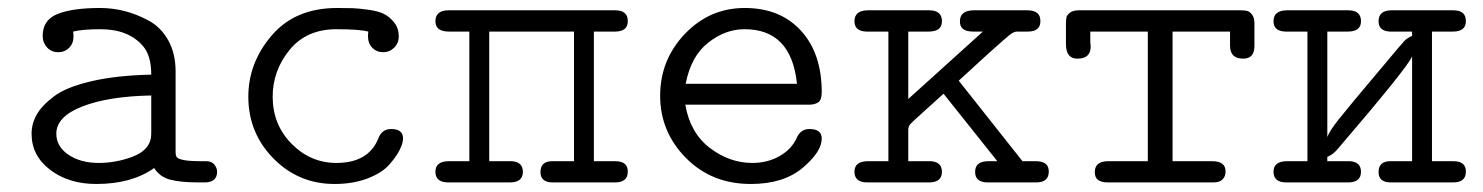

<svg xmlns="http://www.w3.org/2000/svg" viewBox="-20 -457 3714 481"><path d="M59.1 -122.1Q59.1 -147 72 -169.9Q85 -192.9 115.5 -215.8Q146 -238.8 208.5 -253.4Q271 -268.1 358.9 -270Q358.9 -316.9 338.9 -340.8Q302.7 -383.8 231.9 -383.8Q187 -383.8 163.1 -377.9Q164.1 -374 164.1 -365.2Q164.1 -348.1 153.1 -337.2Q142.1 -326.2 126 -326.2Q108.9 -326.2 97.9 -338.1Q86.9 -350.1 86.9 -367.2Q86.9 -407.2 124.5 -422.1Q162.1 -437 231 -437Q261.7 -437 291.7 -429.4Q321.8 -421.9 352.3 -405.5Q382.8 -389.2 401.4 -356.2Q419.9 -323.2 419.9 -277.8V-76.2Q419.9 -67.4 422.9 -63.2Q425.8 -59.1 439.5 -56.2Q453.1 -53.2 482.9 -53.2H496.1Q510.3 -53.2 517.1 -44.7Q523.9 -36.1 523.9 -26.9Q523.9 0 492.2 0H479Q431.2 0 405.5 -7.1Q379.9 -14.2 366.2 -36.1Q310.1 3.9 221.2 3.9Q152.3 3.9 105.7 -31.5Q59.1 -66.9 59.1 -122.1ZM121.1 -122.1Q121.1 -89.8 151.6 -69.3Q182.1 -48.8 227.1 -48.8Q270 -48.8 311 -64Q352.1 -79.1 357.9 -110.8Q358.9 -115.7 358.9 -126V-217.8Q252 -215.8 186.5 -190.4Q121.1 -165 121.1 -122.1Z M602.1 -214.8Q602.1 -299.8 660.9 -368.4Q719.7 -437 824.7 -437Q848.6 -437 863.3 -436.5Q877.9 -436 902.8 -432.6Q927.7 -429.2 941.9 -422.1Q956.1 -415 967.5 -400.6Q979 -386.2 979 -366.2Q979 -349.1 967.5 -337.6Q956.1 -326.2 939.9 -326.2Q923.8 -326.2 912.8 -337.2Q901.9 -348.1 901.9 -366.2Q901.9 -374 902.8 -377.9Q879.9 -383.8 822.8 -383.8Q747.6 -383.8 705.3 -331.8Q663.1 -279.8 663.1 -214.8Q663.1 -145 710.4 -96.9Q757.8 -48.8 822.8 -48.8Q902.8 -48.8 927.7 -109.9Q936.5 -133.8 960 -133.8Q989.7 -133.8 989.7 -109.9Q989.7 -98.6 981.4 -81.8Q973.1 -64.9 955.1 -44.4Q937 -23.9 900.9 -10Q864.7 3.9 817.9 3.9Q728 3.9 665 -60.1Q602.1 -124 602.1 -214.8Z M1070.8 -26.9Q1070.8 -52.7 1104 -53.2H1155.8V-377.9H1105Q1070.8 -377.9 1070.8 -403.8Q1070.8 -430.7 1103 -431.2H1521Q1553.2 -431.2 1552.7 -403.8Q1552.7 -378.9 1522.9 -377.9H1467.8V-53.2H1521Q1553.2 -53.2 1552.7 -26.9Q1552.7 0 1521 0H1364.7Q1334 0 1334 -25.9Q1334 -52.7 1362.8 -53.2H1418V-377.9H1205.6V-53.2H1260.7Q1289.6 -52.2 1290 -26.9Q1290 0 1257.8 0H1103Q1070.8 0 1070.8 -26.9Z M1845.7 -437Q1934.6 -437 1986.6 -380.1Q2038.6 -323.2 2038.6 -226.1Q2038.6 -206.1 2029.5 -200.4Q2020.5 -194.8 2007.8 -194.8H1696.8Q1709 -124 1758.3 -86.4Q1807.6 -48.8 1864.7 -48.8Q1902.8 -48.8 1932.9 -65.9Q1962.9 -83 1975.6 -110.8Q1985.4 -133.8 2007.8 -133.8Q2038.6 -133.8 2038.6 -109.9Q2038.6 -76.7 1990.7 -36.4Q1942.9 3.9 1860.8 3.9Q1762.7 3.9 1698.2 -61.5Q1633.8 -127 1633.8 -217Q1633.8 -307.1 1695.8 -372.1Q1757.8 -437 1845.7 -437ZM1697.8 -247.1H1976.6Q1962.4 -384.3 1844.7 -383.8Q1796.9 -383.8 1753.9 -349.9Q1710.9 -315.9 1697.8 -247.1Z M2120.6 -26.9Q2120.6 -52.7 2153.8 -53.2H2205.6V-377.9H2150.4Q2120.6 -378.9 2120.6 -403.8Q2120.6 -430.7 2153.8 -431.2H2307.6Q2339.8 -431.2 2339.8 -403.8Q2339.8 -377.9 2306.6 -377.9Q2306.6 -377.9 2255.4 -377.9V-209L2442.4 -377.9H2417.5Q2384.3 -377.9 2384.8 -403.8Q2384.8 -430.7 2419.4 -431.2H2553.7Q2586.9 -431.2 2586.4 -403.8Q2586.4 -377.9 2554.7 -377.9Q2554.7 -377.9 2527.8 -377.9Q2520 -377.9 2509.8 -369.9Q2499.5 -361.8 2456.5 -323.2Q2413.6 -284.2 2381.8 -254.9L2541.5 -53.2H2574.7Q2607.9 -53.2 2607.4 -26.9Q2607.4 0 2575.7 0H2454.6Q2422.4 0 2422.9 -26.9Q2422.9 -52.7 2455.6 -53.2H2478.5L2343.8 -222.2Q2322.8 -203.1 2293.5 -176.8Q2264.6 -150.9 2260 -145.5Q2255.4 -140.1 2255.4 -130.9Q2255.4 -129.9 2255.4 -128.9V-53.2H2310.5Q2339.4 -52.2 2339.8 -26.9Q2339.8 0 2307.6 0H2152.8Q2120.6 0 2120.6 -26.9Z M2650.4 -347.2V-397Q2650.4 -408.2 2651.9 -414.1Q2653.3 -419.9 2660.9 -425.5Q2668.5 -431.2 2683.6 -431.2H3088.4Q3098.1 -431.2 3104.2 -429.7Q3110.4 -428.2 3116.5 -420.7Q3122.6 -413.1 3122.6 -398.9V-341.8Q3122.6 -309.6 3093.8 -310.1Q3061.5 -310.1 3061.5 -342.8V-377.9H2917.5V-53.2H3016.6Q3050.8 -53.2 3050.3 -26.9Q3050.3 -15.6 3043 -7.8Q3035.6 0 3019.5 0H2755.4Q2722.2 0 2722.7 -25.9Q2722.7 -52.7 2755.4 -53.2H2855.5V-377.9H2711.4V-351.1Q2711.4 -350.1 2711.9 -346.4Q2712.4 -342.8 2712.4 -340.8Q2712.4 -310.1 2679.7 -310.1H2678.7Q2650.4 -310.1 2650.4 -347.2Z M3170.4 -26.9Q3170.4 -52.7 3203.6 -53.2H3255.4V-377.9H3200.2Q3170.4 -378.9 3170.4 -403.8Q3170.4 -430.7 3203.6 -431.2H3357.4Q3389.6 -431.2 3389.6 -403.8Q3389.6 -377.9 3356.4 -377.9Q3356.4 -377.9 3305.2 -377.9V-113.8Q3310.1 -127.9 3333.7 -158Q3357.4 -188 3452.6 -300.8Q3491.7 -347.7 3498.5 -354.7Q3505.4 -361.8 3517.6 -367.2V-377.9H3462.4Q3433.6 -378.9 3433.6 -403.8Q3433.6 -430.7 3465.3 -431.2H3620.6Q3652.8 -431.2 3652.3 -403.8Q3652.3 -377.9 3619.6 -377.9H3567.4V-53.2H3620.6Q3652.8 -53.2 3652.3 -26.9Q3652.3 0 3620.6 0H3464.4Q3433.6 0 3433.6 -25.9Q3433.6 -52.7 3462.4 -53.2H3517.6V-315.9Q3508.8 -291 3330.6 -83Q3319.3 -69.8 3305.2 -64V-53.2H3360.4Q3389.2 -52.2 3389.6 -26.9Q3389.6 0 3357.4 0H3202.6Q3170.4 0 3170.4 -26.9Z"/></svg>

Font: CMU Typewriter Text
Style: Light
Weight: 200
Version: Version 0.7.0